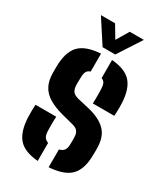

<svg xmlns="http://www.w3.org/2000/svg" viewBox="-193 -858 825 951"><g transform="rotate(30 219.0 -383.0)"><path d="M35.5 -156.5Q35 -179 35.2 -198.5Q35.5 -218 36.5 -227H155Q153.5 -194.5 153.8 -175.5Q154 -156.5 154.5 -142Q155.5 -122 162.8 -110.8Q170 -99.5 185 -94.5V8.5Q106.5 2.5 72.8 -36.5Q39 -75.5 35.5 -156.5ZM247.5 8.5V-93Q266 -97.5 274.8 -109.5Q283.5 -121.5 283.5 -143Q284 -156 284 -160Q284 -164 284 -167.8Q284 -171.5 283.5 -183.5Q283.5 -203.5 275 -216Q266.5 -228.5 244 -234.5L174 -252.5Q128 -265 96.2 -284Q64.5 -303 48.5 -332.5Q32.5 -362 32 -406Q32 -416 32 -424.2Q32 -432.5 32 -441Q32.5 -524 68.5 -563.5Q104.5 -603 191 -608.5V-506Q176.5 -501.5 170.2 -490.8Q164 -480 163.5 -461.5Q163.5 -458 163 -448.5Q162.5 -439 162.5 -418Q162.5 -393 171.2 -379Q180 -365 206 -358.5L268.5 -344Q338.5 -328 373.5 -293Q408.5 -258 408.5 -190.5Q408.5 -181 408.5 -172Q408.5 -163 408 -153Q407.5 -73 370.5 -35Q333.5 3 247.5 8.5ZM279 -374.5Q279.5 -387 279.8 -403.8Q280 -420.5 279.8 -436.2Q279.5 -452 279 -461.5Q278 -479.5 272.5 -490Q267 -500.5 254 -505V-608.5Q331.5 -602.5 365.5 -564.2Q399.5 -526 403 -446.5Q403.5 -438.5 403.5 -423.8Q403.5 -409 403 -394.8Q402.5 -380.5 401.5 -374.5ZM181.5 -640 95 -773.5H176L218 -703L260 -773.5H340.5L254 -640Z"/></g></svg>

Font: Big Shoulders Stencil Text Thin ExtraBold
Style: Regular
Weight: 800
Version: Version 2.001